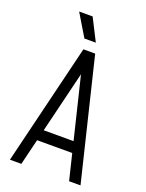

<svg xmlns="http://www.w3.org/2000/svg" viewBox="-163 -964 794 1043"><g transform="rotate(20 234.0 -442.5)"><path d="M114 -150V-213H369V-150ZM266 -700 96 0H30L200 -700ZM268 -700 438 0H372L202 -700ZM185 -757 108 -885H186L251 -757Z"/></g></svg>

Font: Akshar Light Light
Style: Regular
Weight: 300
Version: Version 1.100